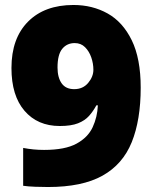

<svg xmlns="http://www.w3.org/2000/svg" viewBox="-20 -741 618 771"><path d="M173 10Q151 10 122 9Q93 8 73 5V-147Q94 -143 114.5 -141Q135 -139 157 -139Q241 -139 287 -164Q333 -189 352 -230Q371 -271 373 -318H367Q354 -294 337.5 -275.5Q321 -257 293.5 -246Q266 -235 220 -235Q131 -235 78.5 -296Q26 -357 26 -468Q26 -587 92.5 -654Q159 -721 275 -721Q351 -721 412 -687Q473 -653 509 -579.5Q545 -506 545 -389Q545 -259 509 -170Q473 -81 391.5 -35.5Q310 10 173 10ZM278 -383Q313 -383 334 -408Q355 -433 355 -461Q355 -486 346.5 -510.5Q338 -535 321.5 -551.5Q305 -568 280 -568Q249 -568 230 -545Q211 -522 211 -470Q211 -430 227.5 -406.5Q244 -383 278 -383Z"/></svg>

Font: Noto Sans Devanagari UI Black
Style: Regular
Weight: 900
Designer: Jelle Bosma - Monotype Design Team
Foundry: Monotype Imaging Inc.
Version: Version 2.003; ttfautohint (v1.8.4.7-5d5b)